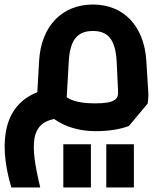

<svg xmlns="http://www.w3.org/2000/svg" viewBox="-20 -579 726 849"><path d="M635 -182 627 -311C617 -465 526 -559 391 -559C255 -559 162 -464 153 -311L145 -171C7 -118 -34 32 30 250H158C111 56 116 -31 219 -53C266 -19 331 1 401 1H402C461 1 511 -7 550 -22L633 -121C636 -140 637 -161 635 -182ZM402 -122H401C346 -122 302 -130 275 -149L284 -305C289 -404 323 -442 391 -442C458 -442 491 -404 496 -305L502 -177C505 -140 487 -122 402 -122ZM260 250H382V59H260ZM450 250H572V59H450Z"/></svg>

Font: Hejaz SemiBold
Style: Regular
Weight: 600
Designer: Bandar Raffah (Arabic) and Santiago Orozco (Latin)
Foundry: Caramella and Typemade
Version: Version 1.010;hotconv 1.0.109;makeotfexe 2.5.65596